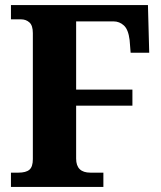

<svg xmlns="http://www.w3.org/2000/svg" viewBox="-20 -734 634 754"><path d="M23 0V-56H52Q82 -56 95.5 -67.5Q109 -79 109 -109V-604Q109 -634 95.5 -646Q82 -658 63 -658H23V-714H561L566 -527H493L489 -577Q484 -618 466.5 -634Q449 -650 426 -650H279V-382H500V-319H279V-111Q279 -56 335 -56H386V0Z"/></svg>

Font: Noto Serif SemiCondensed ExtraBold
Style: Regular
Weight: 800
Width: 4
Designer: Monotype Design Team
Foundry: Monotype Imaging Inc.
Version: Version 2.015